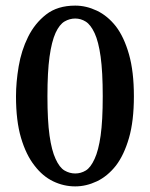

<svg xmlns="http://www.w3.org/2000/svg" viewBox="-20 -650 533 684"><path d="M248 -630Q287 -630 325 -612Q363 -594 393 -556Q422 -518 439.5 -456.5Q457 -395 457 -307Q457 -219 439.5 -158.5Q422 -98 393 -60Q363 -22 325 -4Q287 14 248 14Q207 14 169.5 -4Q132 -22 103 -60Q73 -98 55 -158.5Q37 -219 37 -307Q37 -357 46.5 -413.5Q56 -470 80 -518.5Q104 -567 144.5 -598.5Q185 -630 248 -630ZM149 -307Q149 -220 156.5 -167Q164 -114 178 -84Q192 -53 210 -42.5Q228 -32 248 -32Q268 -32 285.5 -42.5Q303 -53 317 -84Q331 -114 338.5 -167Q346 -220 346 -307Q346 -394 338.5 -448Q331 -502 317 -532Q303 -562 285.5 -573Q268 -584 248 -584Q228 -584 210 -573.5Q192 -563 178 -533Q164 -502 156.5 -448Q149 -394 149 -307Z"/></svg>

Font: Song Myung
Style: Regular
Weight: 400
Designer: JIKJI
Foundry: JIKJI
Version: Version 1.00